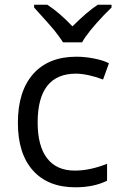

<svg xmlns="http://www.w3.org/2000/svg" viewBox="-20 -786 516 816"><path d="M211 -657Q234 -628 248 -606H329Q350 -646 421 -721L454 -754V-766H396Q352 -738 288 -674Q233 -732 181 -766H125V-754Q194 -678 211 -657ZM435 -18V-90Q363 -61 298 -61Q220 -61 180 -113.5Q140 -166 140 -265Q140 -473 303 -473Q327 -473 358.5 -466Q390 -459 418 -448L443 -517Q421 -529 381.5 -537Q342 -545 305 -545Q186 -545 121 -471.5Q56 -398 56 -264Q56 -133 120 -61.5Q184 10 300 10Q379 10 435 -18Z"/></svg>

Font: OpenSansMMV
Style: Regular
Weight: 400
Designer: Steve Matteson
Foundry: Ascender Corporation
Version: Version 4.000